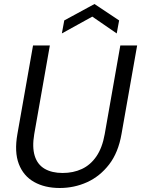

<svg xmlns="http://www.w3.org/2000/svg" viewBox="-20 -927 705 959"><path d="M278 12Q204 12 150.5 -18Q97 -48 74 -108Q51 -168 67 -258L145 -700H229L151 -257Q140 -192 153.5 -148.5Q167 -105 203 -84Q239 -63 293 -63Q346 -63 389 -83Q432 -103 461.5 -146Q491 -189 503 -257L581 -700H665L587 -258Q571 -165 525 -105.5Q479 -46 415 -17Q351 12 278 12ZM289 -760 301 -825 452 -907 575 -825 563 -760 441 -844Z"/></svg>

Font: DM Sans 11pt
Style: Italic
Weight: 400
Italic angle: -10°
Version: Version 4.004;gftools[0.9.30]